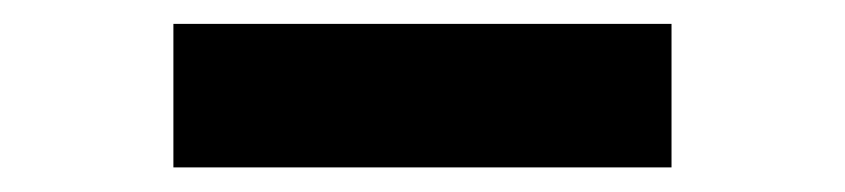

<svg xmlns="http://www.w3.org/2000/svg" viewBox="-20 -454 704 160"><path d="M124.5 -314.5H539.6V-434.1H124.5Z"/></svg>

Font: Merriweather Sans
Style: Bold
Weight: 700
Designer: Eben Sorkin ( eben@eyebytes.com )
Foundry: Eben Sorkin
Version: Version 1.003